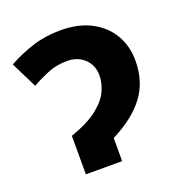

<svg xmlns="http://www.w3.org/2000/svg" viewBox="-106 -648 701 741"><g transform="rotate(-20 244.5 -278.0)"><path d="M220 -556Q294 -556 346 -528.5Q398 -501 425.5 -454Q453 -407 453 -347Q453 -262 408 -201.5Q363 -141 272 -95V0H123V-158Q197 -184 236 -215.5Q275 -247 289 -279.5Q303 -312 303 -341Q303 -383 275 -409.5Q247 -436 204 -436Q158 -436 118 -418.5Q78 -401 56 -388L3 -495Q52 -522 105 -539Q158 -556 220 -556Z"/></g></svg>

Font: RS Noto Sans
Style: Bold
Weight: 700
Designer: Monotype Design Team
Foundry: Monotype Imaging Inc.
Version: Version 3.10